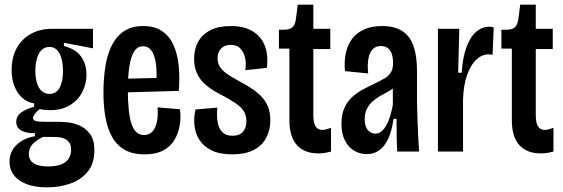

<svg xmlns="http://www.w3.org/2000/svg" viewBox="-20 -652 2424 826"><path d="M182 154Q130 154 94 140Q58 126 39.5 101.5Q21 77 21 44Q21 1 50.5 -28Q80 -57 130 -66V-79Q95 -78 72.5 -90Q50 -102 50 -127Q50 -153 71 -168Q92 -183 127 -193V-207Q81 -215 55.5 -255Q30 -295 30 -351Q30 -404 51 -443.5Q72 -483 111.5 -505.5Q151 -528 204 -528H380V-444L255 -468V-454Q306 -441 329 -408.5Q352 -376 352 -331Q352 -290 333.5 -255Q315 -220 280 -199Q245 -178 196 -178Q188 -178 175 -179Q162 -180 151 -183Q135 -170 128.5 -160.5Q122 -151 122 -145Q122 -137 128.5 -133.5Q135 -130 146.5 -129Q158 -128 173 -128H228Q242 -128 268 -126Q294 -124 321 -112.5Q348 -101 367 -76Q386 -51 386 -5Q386 50 358.5 85Q331 120 284.5 137Q238 154 182 154ZM186 64Q222 64 244 55Q266 46 276 29.5Q286 13 286 -7Q286 -28 277.5 -39.5Q269 -51 256.5 -56Q244 -61 230 -62Q216 -63 206 -63H165Q133 -47 118.5 -30Q104 -13 104 10Q104 30 115 42Q126 54 144.5 59Q163 64 186 64ZM193 -248Q222 -248 236.5 -274.5Q251 -301 251 -347Q251 -394 236 -422Q221 -450 193 -450Q163 -450 147.5 -421.5Q132 -393 132 -348Q132 -318 139 -295Q146 -272 160 -260Q174 -248 193 -248Z M602 12Q550 12 515.5 -8Q481 -28 461.5 -64Q442 -100 433.5 -148Q425 -196 425 -253Q425 -309 432.5 -360.5Q440 -412 459 -452.5Q478 -493 511.5 -516.5Q545 -540 596 -540Q644 -540 676 -519Q708 -498 725.5 -460Q743 -422 748.5 -371.5Q754 -321 749 -261L501 -254V-313L670 -317L652 -285Q656 -342 650.5 -379Q645 -416 631.5 -434.5Q618 -453 596 -453Q571 -453 557 -430.5Q543 -408 536.5 -366Q530 -324 530 -265Q530 -166 546 -118.5Q562 -71 600 -71Q615 -71 627 -79Q639 -87 646.5 -102Q654 -117 657 -139.5Q660 -162 658 -190L754 -182Q759 -149 753.5 -114.5Q748 -80 731 -51Q714 -22 682.5 -5Q651 12 602 12Z M978 12Q925 12 890.5 -5Q856 -22 838 -50Q820 -78 816.5 -112Q813 -146 821 -181L915 -189Q912 -156 916 -128.5Q920 -101 935.5 -84.5Q951 -68 980 -68Q1011 -68 1025.5 -85.5Q1040 -103 1040 -131Q1040 -156 1028.5 -174Q1017 -192 995.5 -206.5Q974 -221 945 -237Q921 -249 898 -263Q875 -277 856 -295.5Q837 -314 826 -339.5Q815 -365 815 -399Q815 -441 833 -473Q851 -505 886 -522.5Q921 -540 973 -540Q1029 -540 1065.5 -518.5Q1102 -497 1118.5 -457Q1135 -417 1128 -360L1035 -350Q1040 -378 1034.5 -402.5Q1029 -427 1014.5 -443Q1000 -459 973 -459Q946 -459 931 -443Q916 -427 916 -401Q916 -379 927.5 -362.5Q939 -346 959 -332.5Q979 -319 1005 -305Q1032 -291 1057 -275Q1082 -259 1101.5 -240Q1121 -221 1132 -195Q1143 -169 1143 -134Q1143 -94 1126 -60.5Q1109 -27 1073 -7.5Q1037 12 978 12Z M1350 8Q1290 8 1257.5 -27.5Q1225 -63 1225 -135V-443H1180V-524H1199Q1227 -524 1238.5 -535Q1250 -546 1253 -570L1261 -632H1328V-528H1401V-441H1328V-156Q1328 -124 1337.5 -108.5Q1347 -93 1367 -93Q1373 -93 1382.5 -95.5Q1392 -98 1404 -102V0Q1389 4 1376 6Q1363 8 1350 8Z M1558 11Q1529 11 1504 -3.5Q1479 -18 1464 -47.5Q1449 -77 1449 -120Q1449 -158 1460.5 -185Q1472 -212 1492 -231.5Q1512 -251 1537.5 -265Q1563 -279 1591 -292Q1618 -305 1635.5 -315.5Q1653 -326 1662 -341Q1671 -356 1671 -381Q1671 -416 1658 -435Q1645 -454 1618 -454Q1597 -454 1583.5 -440.5Q1570 -427 1565 -400.5Q1560 -374 1564 -336L1464 -346Q1460 -390 1468.5 -426.5Q1477 -463 1497 -488Q1517 -513 1549 -526.5Q1581 -540 1624 -540Q1677 -540 1710.5 -518.5Q1744 -497 1759 -454Q1774 -411 1774 -346V-207Q1775 -176 1776 -140Q1777 -104 1779 -67.5Q1781 -31 1783 0H1689Q1687 -36 1686.5 -71Q1686 -106 1686 -141H1673Q1666 -89 1650 -55Q1634 -21 1611 -5Q1588 11 1558 11ZM1595 -77Q1610 -77 1622 -87.5Q1634 -98 1643.5 -115.5Q1653 -133 1659.5 -155.5Q1666 -178 1670 -201V-291L1700 -301Q1692 -287 1677.5 -276Q1663 -265 1646 -256Q1629 -247 1612 -237Q1595 -227 1581 -214Q1567 -201 1558 -183Q1549 -165 1549 -139Q1549 -107 1563 -92Q1577 -77 1595 -77Z M1864 0V-299V-528H1956L1951 -339H1966Q1971 -408 1987.5 -451.5Q2004 -495 2029.5 -516Q2055 -537 2085 -537Q2090 -537 2094.5 -536.5Q2099 -536 2104 -534L2099 -416Q2096 -417 2091 -417.5Q2086 -418 2081 -418Q2053 -418 2029 -395.5Q2005 -373 1989.5 -329.5Q1974 -286 1972 -224V0Z M2307 8Q2247 8 2214.5 -27.5Q2182 -63 2182 -135V-443H2137V-524H2156Q2184 -524 2195.5 -535Q2207 -546 2210 -570L2218 -632H2285V-528H2358V-441H2285V-156Q2285 -124 2294.5 -108.5Q2304 -93 2324 -93Q2330 -93 2339.5 -95.5Q2349 -98 2361 -102V0Q2346 4 2333 6Q2320 8 2307 8Z"/></svg>

Font: Bricolage Grotesque 48pt Condensed Medium
Style: Regular
Weight: 500
Width: 3
Designer: Mathieu Triay
Foundry: Atelier Triay
Version: Version 1.001;gftools[0.9.33.dev8+g029e19f]